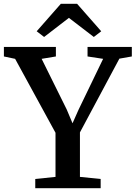

<svg xmlns="http://www.w3.org/2000/svg" viewBox="-36 -990 713 1010"><path d="M256 -59.5V-291.5L43.5 -680.5L-15.5 -693V-743H258V-693L183 -680.5L315 -414L345.5 -341.5L377.5 -413.5L506.5 -680.5L424.5 -693V-743H657.5V-693L592 -681.5L384.5 -293.5V-59.5L493.5 -48.5V0H149.5V-48.5ZM196 -795.5 157 -825.5 284 -970H369.5L496.5 -825.5L457.5 -795.5L326.5 -896Z"/></svg>

Font: Merriweather 36pt SemiBold
Style: Regular
Weight: 600
Version: Version 2.100